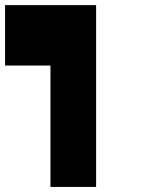

<svg xmlns="http://www.w3.org/2000/svg" viewBox="-20 -740 580 760"><path d="M0 -480.5Q44.9 -480.5 179.7 -480.5Q179.7 -360.4 179.7 0Q224.6 0 360.4 0Q360.4 -179.7 360.4 -719.7Q269.5 -719.7 0 -719.7Q0 -660.2 0 -480.5Z"/></svg>

Font: RevK
Style: Book
Weight: 400
Designer: RevK
Foundry: RevK
Version: Version 1.0